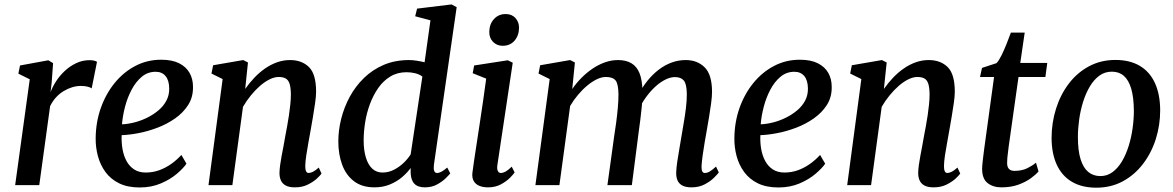

<svg xmlns="http://www.w3.org/2000/svg" viewBox="-20 -837 5304 868"><path d="M48.5 0 114.5 -478.5 63 -504 70.5 -541 198.5 -564.5 220 -551.5 213.5 -462.5 208.5 -420Q217 -444 233.5 -469.5Q250 -495 273 -516.5Q296 -538 324.5 -551.5Q353 -565 385.5 -565Q395.5 -565 404.8 -563Q414 -561 418.5 -557.5L394.5 -437.5Q389.5 -441.5 376.8 -445Q364 -448.5 345 -448.5Q326 -448.5 306.2 -442.5Q286.5 -436.5 267.8 -425.2Q249 -414 233.2 -396.8Q217.5 -379.5 206.5 -357L157.5 0Z M823 -97Q809.5 -77 779.8 -51.5Q750 -26 707.2 -7.8Q664.5 10.5 611.5 10.5Q557 10.5 518.8 -8.2Q480.5 -27 457 -59Q433.5 -91 422.8 -130.8Q412 -170.5 412.5 -211.5Q413 -284.5 435.8 -348.8Q458.5 -413 498.5 -462Q538.5 -511 592 -539Q645.5 -567 708.5 -567Q758 -567 789.8 -551Q821.5 -535 837 -507.5Q852.5 -480 852.5 -445.5Q853.5 -398.5 831 -363Q808.5 -327.5 771.8 -301.8Q735 -276 691.5 -259.5Q648 -243 605.5 -235Q563 -227 530 -226Q528.5 -193.5 533.8 -163.2Q539 -133 552 -109Q565 -85 586.5 -71Q608 -57 639 -57Q670.5 -57 699.2 -67.2Q728 -77.5 753.5 -95.5Q779 -113.5 800 -136.5ZM683.5 -512.5Q648 -512.5 621 -490Q594 -467.5 575 -431.5Q556 -395.5 545.2 -354.2Q534.5 -313 531.5 -275Q558 -276 587.5 -283.5Q617 -291 645 -304.8Q673 -318.5 696 -337.8Q719 -357 732.2 -382Q745.5 -407 745 -437Q744.5 -474.5 728.2 -493.5Q712 -512.5 683.5 -512.5Z M1088.5 -435Q1107.5 -462 1130 -485.8Q1152.5 -509.5 1178.5 -527.5Q1204.5 -545.5 1232.8 -555.5Q1261 -565.5 1291 -565.5Q1344.5 -565.5 1376.8 -533.8Q1409 -502 1409 -422Q1409 -401.5 1404.5 -370.8Q1400 -340 1394.5 -306.8Q1389 -273.5 1384 -246.5Q1379.5 -221 1374.2 -192.2Q1369 -163.5 1364.8 -135.8Q1360.5 -108 1360 -86.5Q1360 -69.5 1364 -62.2Q1368 -55 1374.5 -55Q1384 -55 1395 -60.5Q1406 -66 1421 -79.5L1433.5 -52.5Q1429.5 -45.5 1413.5 -30.5Q1397.5 -15.5 1372.2 -2.8Q1347 10 1313.5 10Q1287 10 1271.5 1.5Q1256 -7 1249.5 -22.2Q1243 -37.5 1243.5 -57.5Q1244 -72 1246.5 -91.2Q1249 -110.5 1253.2 -132.5Q1257.5 -154.5 1261.8 -177Q1266 -199.5 1269.5 -220.5Q1273.5 -241.5 1278 -265.8Q1282.5 -290 1286.2 -315.2Q1290 -340.5 1292.5 -365Q1295 -389.5 1295 -411.5Q1294.5 -442 1289 -458.8Q1283.5 -475.5 1271.5 -482.2Q1259.5 -489 1239.5 -489Q1220.5 -489 1198.8 -478.2Q1177 -467.5 1155.5 -448.8Q1134 -430 1114 -405.5Q1094 -381 1078.5 -354L1030.5 0H922.5L986.5 -479.5L936 -504.5L943.5 -542L1079.5 -565.5L1101 -554.5Z M1941.5 -91Q1939.5 -73.5 1943 -64.2Q1946.5 -55 1955.5 -55Q1965 -55 1975.8 -60.8Q1986.5 -66.5 2002 -79.5L2015.5 -53Q2010 -46 1994.8 -31Q1979.5 -16 1955.8 -3Q1932 10 1900.5 10Q1869 10 1853.2 -6.5Q1837.5 -23 1836.5 -56V-77.5Q1821.5 -56.5 1797.8 -36.2Q1774 -16 1742.5 -3Q1711 10 1673 10Q1616.5 10 1580.2 -17.8Q1544 -45.5 1526.8 -92.5Q1509.5 -139.5 1509.5 -197.5Q1509.5 -248 1522.5 -300Q1535.5 -352 1561.2 -399.5Q1587 -447 1625.5 -484.5Q1664 -522 1715 -543.8Q1766 -565.5 1829.5 -565.5Q1845.5 -565.5 1864.2 -562.5Q1883 -559.5 1899.5 -555.5L1926 -745L1857 -763.5L1865.5 -798L2021.5 -817L2044.5 -804.5ZM1889.5 -491Q1875 -501.5 1856.2 -506Q1837.5 -510.5 1818 -510.5Q1776.5 -510.5 1744.8 -491.2Q1713 -472 1690.2 -439.5Q1667.5 -407 1652.5 -366.8Q1637.5 -326.5 1630.8 -284Q1624 -241.5 1624 -202.5Q1624 -158 1634 -125Q1644 -92 1663 -74.5Q1682 -57 1709 -57Q1737 -57 1761.5 -69.8Q1786 -82.5 1805.5 -101.5Q1825 -120.5 1836.5 -139Z M2186.5 10Q2163 10 2146.2 2.8Q2129.5 -4.5 2121.5 -18.8Q2113.5 -33 2115.5 -54.5Q2118 -75 2123 -109Q2128 -143 2134.8 -186.8Q2141.5 -230.5 2149 -280Q2156.5 -329.5 2164 -381Q2171.5 -432.5 2178 -481.5L2117 -506L2123.5 -541L2275.5 -564.5L2298 -553.5L2228.5 -90.5Q2226 -72.5 2230.8 -63.8Q2235.5 -55 2244 -55Q2254 -55 2265.5 -61.2Q2277 -67.5 2293.5 -83.5L2306.5 -57.5Q2301.5 -49.5 2285.8 -33.5Q2270 -17.5 2245 -3.8Q2220 10 2186.5 10ZM2252.5 -630Q2226 -630 2208.5 -648.2Q2191 -666.5 2192 -695Q2193 -729 2213.5 -751.2Q2234 -773.5 2266 -773.5Q2294 -773.5 2310.2 -755.5Q2326.5 -737.5 2326.5 -711.5Q2326 -676 2306 -653Q2286 -630 2252.5 -630Z M2579 -554.5 2567 -434.5Q2585 -461 2608.5 -484.8Q2632 -508.5 2659 -526.8Q2686 -545 2715 -555.2Q2744 -565.5 2773.5 -565.5Q2810 -565.5 2834.2 -551.2Q2858.5 -537 2871 -506.5Q2883.5 -476 2884.5 -426Q2884.5 -420.5 2884.2 -414Q2884 -407.5 2883.8 -400.8Q2883.5 -394 2882.5 -386.5L2866 -408Q2883.5 -442.5 2906.5 -471.2Q2929.5 -500 2957 -521.2Q2984.5 -542.5 3015.5 -554Q3046.5 -565.5 3080 -565.5Q3132.5 -565.5 3165.8 -532.5Q3199 -499.5 3199 -421.5Q3199 -401.5 3195 -371.2Q3191 -341 3185.5 -307.8Q3180 -274.5 3175 -246.5Q3170.5 -221 3165.5 -192.2Q3160.5 -163.5 3156.8 -136Q3153 -108.5 3151.5 -86.5Q3151 -69.5 3154.8 -62.2Q3158.5 -55 3166 -55Q3177 -55 3188.2 -61.5Q3199.5 -68 3217 -84L3229.5 -57.5Q3224.5 -50 3208.2 -33.8Q3192 -17.5 3166.2 -3.8Q3140.5 10 3106.5 10Q3079 10 3063.8 1.2Q3048.5 -7.5 3042.5 -22.5Q3036.5 -37.5 3037 -57Q3037.5 -76.5 3041.5 -104.2Q3045.5 -132 3051 -162.8Q3056.5 -193.5 3061 -222Q3065.5 -249.5 3071.2 -282.5Q3077 -315.5 3081 -349Q3085 -382.5 3085 -411.5Q3084.5 -457 3071.5 -472.8Q3058.5 -488.5 3031 -488.5Q3011 -488.5 2987.8 -477Q2964.5 -465.5 2941.8 -444.5Q2919 -423.5 2899 -395.5Q2879 -367.5 2864.5 -335L2884.5 -399.5Q2883.5 -376.5 2880.8 -349.5Q2878 -322.5 2874.8 -295.8Q2871.5 -269 2868 -245L2836.5 0H2726L2756.5 -220.5Q2761 -248.5 2765.5 -282Q2770 -315.5 2773 -348.8Q2776 -382 2776 -410Q2775.5 -458 2762.8 -473.5Q2750 -489 2718.5 -489Q2700 -489 2678.5 -478.8Q2657 -468.5 2635 -450.2Q2613 -432 2593 -408.2Q2573 -384.5 2557.5 -358L2509 0H2400.5L2465 -479.5L2414.5 -504.5L2422 -542L2557.5 -565.5Z M3710.5 -97Q3697 -77 3667.2 -51.5Q3637.5 -26 3594.8 -7.8Q3552 10.5 3499 10.5Q3444.5 10.5 3406.2 -8.2Q3368 -27 3344.5 -59Q3321 -91 3310.2 -130.8Q3299.5 -170.5 3300 -211.5Q3300.5 -284.5 3323.2 -348.8Q3346 -413 3386 -462Q3426 -511 3479.5 -539Q3533 -567 3596 -567Q3645.5 -567 3677.2 -551Q3709 -535 3724.5 -507.5Q3740 -480 3740 -445.5Q3741 -398.5 3718.5 -363Q3696 -327.5 3659.2 -301.8Q3622.5 -276 3579 -259.5Q3535.5 -243 3493 -235Q3450.5 -227 3417.5 -226Q3416 -193.5 3421.2 -163.2Q3426.5 -133 3439.5 -109Q3452.5 -85 3474 -71Q3495.5 -57 3526.5 -57Q3558 -57 3586.8 -67.2Q3615.5 -77.5 3641 -95.5Q3666.5 -113.5 3687.5 -136.5ZM3571 -512.5Q3535.5 -512.5 3508.5 -490Q3481.5 -467.5 3462.5 -431.5Q3443.5 -395.5 3432.8 -354.2Q3422 -313 3419 -275Q3445.5 -276 3475 -283.5Q3504.5 -291 3532.5 -304.8Q3560.5 -318.5 3583.5 -337.8Q3606.5 -357 3619.8 -382Q3633 -407 3632.5 -437Q3632 -474.5 3615.8 -493.5Q3599.5 -512.5 3571 -512.5Z M3976 -435Q3995 -462 4017.5 -485.8Q4040 -509.5 4066 -527.5Q4092 -545.5 4120.2 -555.5Q4148.5 -565.5 4178.5 -565.5Q4232 -565.5 4264.2 -533.8Q4296.5 -502 4296.5 -422Q4296.5 -401.5 4292 -370.8Q4287.5 -340 4282 -306.8Q4276.5 -273.5 4271.5 -246.5Q4267 -221 4261.8 -192.2Q4256.5 -163.5 4252.2 -135.8Q4248 -108 4247.5 -86.5Q4247.5 -69.5 4251.5 -62.2Q4255.5 -55 4262 -55Q4271.5 -55 4282.5 -60.5Q4293.5 -66 4308.5 -79.5L4321 -52.5Q4317 -45.5 4301 -30.5Q4285 -15.5 4259.8 -2.8Q4234.5 10 4201 10Q4174.5 10 4159 1.5Q4143.5 -7 4137 -22.2Q4130.5 -37.5 4131 -57.5Q4131.5 -72 4134 -91.2Q4136.5 -110.5 4140.8 -132.5Q4145 -154.5 4149.2 -177Q4153.5 -199.5 4157 -220.5Q4161 -241.5 4165.5 -265.8Q4170 -290 4173.8 -315.2Q4177.5 -340.5 4180 -365Q4182.5 -389.5 4182.5 -411.5Q4182 -442 4176.5 -458.8Q4171 -475.5 4159 -482.2Q4147 -489 4127 -489Q4108 -489 4086.2 -478.2Q4064.5 -467.5 4043 -448.8Q4021.5 -430 4001.5 -405.5Q3981.5 -381 3966 -354L3918 0H3810L3874 -479.5L3823.5 -504.5L3831 -542L3967 -565.5L3988.5 -554.5Z M4540.5 -177.5Q4538.5 -160.5 4536.8 -147.5Q4535 -134.5 4534 -123.2Q4533 -112 4533 -99.5Q4533 -82.5 4541.2 -73.5Q4549.5 -64.5 4566 -64.5Q4599.5 -64.5 4623.5 -76.2Q4647.5 -88 4663.5 -101.5L4675 -62Q4663 -47.5 4639.8 -30.8Q4616.5 -14 4583.5 -2Q4550.5 10 4507 10Q4470 10 4445 -9.2Q4420 -28.5 4420 -74Q4420 -79 4420.5 -85.8Q4421 -92.5 4422 -102.8Q4423 -113 4424.8 -127Q4426.5 -141 4429 -161L4474 -489H4410.5L4419.5 -530L4485 -551.5Q4496 -563 4508 -587.5Q4520 -612 4531 -639.8Q4542 -667.5 4550 -689.5H4612.5L4592.5 -552.5H4714.5L4706 -489H4584.5Z M5022.5 -566Q5087.5 -566 5132.5 -539.5Q5177.5 -513 5201 -462.2Q5224.5 -411.5 5225 -339Q5225 -270.5 5205 -207.8Q5185 -145 5147 -95.5Q5109 -46 5055.8 -17.2Q5002.5 11.5 4936 11.5Q4872 11.5 4827 -14.5Q4782 -40.5 4758.2 -90.8Q4734.5 -141 4734 -212.5Q4734 -281.5 4754 -345.2Q4774 -409 4811.8 -458.8Q4849.5 -508.5 4903 -537.2Q4956.5 -566 5022.5 -566ZM5006.5 -513Q4974.5 -513 4949.8 -494.8Q4925 -476.5 4906.8 -445.8Q4888.5 -415 4876.5 -376.5Q4864.5 -338 4858.8 -297Q4853 -256 4853 -217.5Q4853 -156 4865.2 -117Q4877.5 -78 4900 -59.5Q4922.5 -41 4954.5 -41Q4985.5 -41 5010 -59.2Q5034.5 -77.5 5052.5 -108Q5070.5 -138.5 5082.5 -177Q5094.5 -215.5 5100.2 -256.5Q5106 -297.5 5106 -336Q5105.5 -397.5 5094 -436.2Q5082.5 -475 5060.8 -494Q5039 -513 5006.5 -513Z"/></svg>

Font: Merriweather 24pt Medium
Style: Italic
Weight: 500
Italic angle: -7.8°
Version: Version 2.101